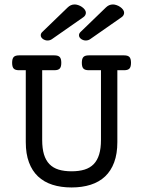

<svg xmlns="http://www.w3.org/2000/svg" viewBox="-20 -827 640 858"><path d="M64.9 -513.2Q48.3 -513.2 41.3 -520.5Q34.2 -527.8 34.2 -546.4Q34.2 -564.9 41.3 -572.3Q48.3 -579.6 64.9 -579.6H223.1Q239.7 -579.6 246.8 -572.3Q253.9 -564.9 253.9 -546.4Q253.9 -527.8 246.8 -520.5Q239.7 -513.2 223.1 -513.2H168.5V-201.7Q168.5 -163.6 176.5 -137Q184.6 -110.4 200.9 -93.5Q217.3 -76.7 241.9 -69.1Q266.6 -61.5 299.8 -61.5Q333 -61.5 357.7 -69.1Q382.3 -76.7 398.7 -93.5Q415 -110.4 423.1 -137Q431.2 -163.6 431.2 -201.7V-513.2H376.5Q359.9 -513.2 352.8 -520.5Q345.7 -527.8 345.7 -546.4Q345.7 -564.9 352.8 -572.3Q359.9 -579.6 376.5 -579.6H534.7Q551.3 -579.6 558.3 -572.3Q565.4 -564.9 565.4 -546.4Q565.4 -527.8 558.3 -520.5Q551.3 -513.2 534.7 -513.2H504.4V-191.9Q504.4 -139.6 490.2 -101.6Q476.1 -63.5 449.7 -38.6Q423.3 -13.7 385.3 -1.5Q347.2 10.7 299.8 10.7Q252 10.7 214.1 -1.5Q176.3 -13.7 149.9 -38.6Q123.5 -63.5 109.4 -101.6Q95.2 -139.6 95.2 -191.9V-513.2ZM383.3 -652.3Q374.5 -646 362.8 -646Q357.9 -646 352.8 -647.7Q347.7 -649.4 343.3 -652.3Q338.9 -655.3 335.9 -659.7Q333 -664.1 333 -669.4Q333 -677.2 339.4 -683.6L453.1 -793.5Q459.5 -799.8 467.3 -803.5Q475.1 -807.1 484.9 -807.1Q491.7 -807.1 500.5 -804.2Q509.3 -801.3 516.8 -796.1Q524.4 -791 529.5 -784.2Q534.7 -777.3 534.7 -770Q534.7 -764.2 531.7 -759Q528.8 -753.9 523.9 -750.5ZM212.4 -652.3Q203.6 -646 191.9 -646Q187 -646 181.9 -647.7Q176.8 -649.4 172.4 -652.3Q168 -655.3 165 -659.7Q162.1 -664.1 162.1 -669.4Q162.1 -677.2 168.5 -683.6L282.2 -793.5Q288.6 -799.8 296.4 -803.5Q304.2 -807.1 314 -807.1Q320.8 -807.1 329.6 -804.2Q338.4 -801.3 345.9 -796.1Q353.5 -791 358.6 -784.2Q363.8 -777.3 363.8 -770Q363.8 -764.2 360.8 -759Q357.9 -753.9 353 -750.5Z"/></svg>

Font: Courier Prime
Style: Regular
Weight: 400
Designer: Alan Dague-Greene
Foundry: Quote-Unquote Apps
Version: Version 1.203